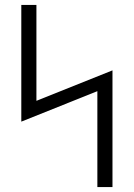

<svg xmlns="http://www.w3.org/2000/svg" viewBox="-20 -755 540 775"><path d="M373 0V-387L66 -264V-735H127V-348L434 -471V0Z"/></svg>

Font: Iosevka Light
Style: Regular
Weight: 300
Monospace: yes
Designer: Belleve Invis
Foundry: Belleve Invis
Version: Version 32.5.0; ttfautohint (v1.8.4)